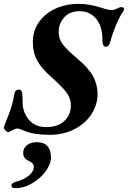

<svg xmlns="http://www.w3.org/2000/svg" viewBox="-36 -684 662 994"><path d="M92 -6Q61 -19 56 -19Q47 -19 31 -12Q11 0 7 0Q1 0 -7.5 -8Q-16 -16 -16 -23Q-16 -29 -4 -58Q29 -136 36 -187Q39 -205 44.5 -212.5Q50 -220 62 -220Q75 -220 78 -206.5Q81 -193 81 -157Q81 -103 113 -64.5Q145 -26 204 -26Q263 -26 297 -57.5Q331 -89 331 -138Q331 -172 311.5 -200.5Q292 -229 232 -283Q180 -328 157 -369.5Q134 -411 134 -468Q134 -523 164.5 -568Q195 -613 249.5 -638.5Q304 -664 372 -664Q426 -664 485 -645Q489 -644 508 -638Q527 -632 541 -632Q555 -632 566 -638Q582 -647 593 -647Q606 -647 606 -637Q606 -630 602 -625Q585 -602 565.5 -556Q546 -510 535 -467Q528 -442 512 -442Q502 -442 498 -452Q494 -462 494 -483Q494 -548 461.5 -587Q429 -626 376 -626Q325 -626 296.5 -594Q268 -562 268 -521Q268 -496 276 -477Q284 -458 304 -436.5Q324 -415 365 -380Q423 -331 446 -289Q469 -247 469 -196Q469 -143 438.5 -94.5Q408 -46 351 -16Q294 14 219 14Q141 14 92 -6ZM23 277Q23 264 46 257Q88 246 113.5 225Q139 204 139 179Q139 160 111 148Q84 135 84 108Q84 83 103.5 67.5Q123 52 156 52Q191 52 209.5 72.5Q228 93 228 130Q228 165 200.5 202.5Q173 240 130.5 265Q88 290 45 290Q33 290 28 287Q23 284 23 277Z"/></svg>

Font: EB Garamond
Style: Bold Italic
Weight: 700
Italic angle: -17.2°
Designer: Georg Duffner and Octavio Pardo
Foundry: Georg Duffner
Version: Version 1.000